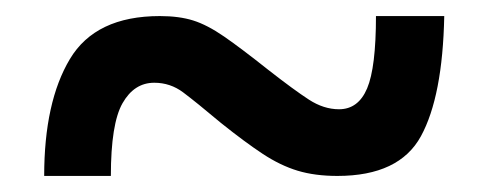

<svg xmlns="http://www.w3.org/2000/svg" viewBox="-20 -476 609 239"><path d="M35 -257Q35 -349 67 -402.5Q99 -456 179 -456Q203 -456 220.5 -450.5Q238 -445 259 -430.5Q280 -416 314 -389Q346 -364 364.5 -352Q383 -340 402 -340Q426 -340 437 -366Q448 -392 448 -456H533Q531 -356 504 -306.5Q477 -257 400 -257Q372 -257 350.5 -263.5Q329 -270 307 -284.5Q285 -299 255 -323Q224 -349 208 -361Q192 -373 172 -373Q147 -373 132.5 -347.5Q118 -322 118 -257Z"/></svg>

Font: Noto Serif Myanmar Black
Style: Regular
Weight: 900
Designer: Ben Mitchell and the Monotype Design Team
Foundry: Monotype Imaging Inc.
Version: Version 2.106; ttfautohint (v1.8.4.7-5d5b)